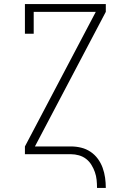

<svg xmlns="http://www.w3.org/2000/svg" viewBox="-20 -755 640 940"><path d="M455 165Q455 145 453 125.5Q451 106 444.5 87.5Q438 69 427.5 52Q417 35 401.5 23Q386 11 366.5 5.5Q347 0 328 0H102V-38L449 -697H145V-590H102V-735H498V-697L151 -38H328Q353 -38 377.5 -32Q402 -26 423 -12Q444 2 459 22.5Q474 43 482.5 66.5Q491 90 494.5 115Q498 140 498 165Z"/></svg>

Font: Iosevka Etoile Extralight
Style: Regular
Weight: 200
Designer: Belleve Invis
Foundry: Belleve Invis
Version: Version 22.1.2; ttfautohint (v1.8.4)